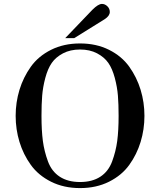

<svg xmlns="http://www.w3.org/2000/svg" viewBox="-20 -949 818 981"><path d="M79.5 -224Q60 -288 60 -357Q60 -426 79.5 -490Q99 -554 137.5 -608Q176 -662 241 -694.5Q306 -727 389 -727Q472 -727 537 -694.5Q602 -662 640.5 -608Q679 -554 698.5 -490Q718 -426 718 -357Q718 -288 698.5 -224Q679 -160 640.5 -106.5Q602 -53 537 -20.5Q472 12 389 12Q306 12 241 -20.5Q176 -53 137.5 -106.5Q99 -160 79.5 -224ZM586 -357Q586 -416 582.5 -460Q579 -504 566.5 -551Q554 -598 533.5 -627.5Q513 -657 476 -676.5Q439 -696 389 -696Q339 -696 302 -676.5Q265 -657 244.5 -627.5Q224 -598 211.5 -551Q199 -504 195.5 -460Q192 -416 192 -357Q192 -282 199 -229Q206 -176 225 -124.5Q244 -73 285.5 -46Q327 -19 389 -19Q451 -19 492.5 -46Q534 -73 553 -124.5Q572 -176 579 -229Q586 -282 586 -357ZM359 -754H313L452 -899Q482 -929 501 -929Q516 -929 528.5 -917Q541 -905 541 -888Q541 -868 515 -851Z"/></svg>

Font: Justus
Style: Oldstyle
Weight: 500
Version: Version 001.000